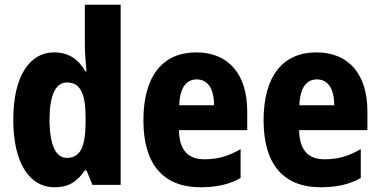

<svg xmlns="http://www.w3.org/2000/svg" viewBox="-20 -780 1603 810"><path d="M211 10C271 10 306 -15 338 -61H345L370 0H489V-760H338V-584C338 -553 342 -517 345 -479H340C311 -531 268 -559 209 -559C103 -559 36 -456 36 -275C36 -95 102 10 211 10ZM262 -114C216 -114 189 -167 189 -276C189 -379 215 -432 262 -432C319 -432 341 -385 341 -286V-259C340 -159 318 -114 262 -114Z M808 -559C666 -559 585 -459 585 -272C585 -89 667 10 826 10C894 10 947 -2 995 -29V-151C942 -120 897 -108 842 -108C772 -108 736 -149 735 -231H1023V-310C1023 -467 944 -559 808 -559ZM810 -445C857 -445 883 -405 883 -336H736C739 -415 769 -445 810 -445Z M1315 -559C1173 -559 1092 -459 1092 -272C1092 -89 1174 10 1333 10C1401 10 1454 -2 1502 -29V-151C1449 -120 1404 -108 1349 -108C1279 -108 1243 -149 1242 -231H1530V-310C1530 -467 1451 -559 1315 -559ZM1317 -445C1364 -445 1390 -405 1390 -336H1243C1246 -415 1276 -445 1317 -445Z"/></svg>

Font: Noto Sans Gurmukhi Condensed ExtraBold
Style: Regular
Weight: 800
Width: 3
Designer: Jelle Bosma - Monotype Design Team
Foundry: Monotype Imaging Inc.
Version: Version 2.004